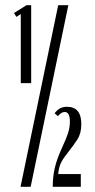

<svg xmlns="http://www.w3.org/2000/svg" viewBox="-20 -719 367 739"><path d="M60 -665 43 -654 34 -669 82 -699H100V-399H60ZM204 -699H243L98 0H59ZM190 -283Q201 -297 212 -302.5Q223 -308 238 -308Q293 -308 293 -241Q293 -206 278 -182.5Q263 -159 242 -133L237 -126Q220 -105 213 -88.5Q206 -72 204 -49H291V0H183Q183 -38 190.5 -71Q198 -104 215 -142L223 -160Q234 -183 241.5 -205.5Q249 -228 249 -251Q249 -288 229 -288Q216 -288 203 -272Z"/></svg>

Font: Moniqa ExtBd Cond Paragraph
Style: Regular
Weight: 800
Width: 3
Designer: Rajesh Rajput
Foundry: Rajesh Rajput
Version: Version 1.000